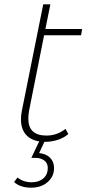

<svg xmlns="http://www.w3.org/2000/svg" viewBox="-20 -653 418 888"><path d="M115 -144Q111 -124 111 -104Q111 -26 195 -26Q244 -26 283 -57L296 -33Q275 -15 246.5 -6Q218 3 189 3Q135 3 106 -24Q77 -51 77 -101Q77 -121 81 -140L180 -633H213L190 -519H360L355 -490H184ZM45 189 61 168Q88 190 126 190Q160 190 180.5 172Q201 154 201 124Q201 102 185 89.5Q169 77 141 77H125L164 -5H189L161 55Q193 58 211.5 76.5Q230 95 230 124Q230 163 200.5 189Q171 215 124 215Q74 215 45 189Z"/></svg>

Font: Montserrat Alternates ExLight
Style: Italic
Weight: 275
Italic angle: -11.3°
Designer: Julieta Ulanovsky
Foundry: Julieta Ulanovsky
Version: Version 7.200